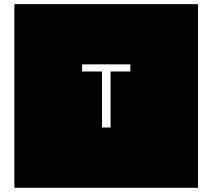

<svg xmlns="http://www.w3.org/2000/svg" viewBox="-20 -850 1017 919"><path d="M927.7 -830.1V48.8H48.8V-830.1ZM373 -542V-507.8H468.3V-239.7H509.3V-507.8H604V-542Z"/></svg>

Font: BabelStone Maritime
Style: Regular
Weight: 400
Designer: Andrew West
Foundry: BabelStone
Version: Version 0.001;February 23, 2018